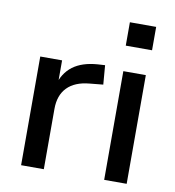

<svg xmlns="http://www.w3.org/2000/svg" viewBox="-80 -777 776 849"><g transform="rotate(10 308.0 -353.0)"><path d="M71 0V-488H169V-371H159Q175 -431 216.5 -462Q258 -493 327 -498L360 -500L367 -414L306 -408Q241 -402 207 -367Q173 -332 173 -271V0Z M435 -601V-706H553V-601ZM444 0V-488H545V0Z"/></g></svg>

Font: Nunito Sans 12pt SemiBold
Style: Regular
Weight: 600
Designer: Vernon Adams
Foundry: Vernon Adams
Version: Version 3.101;gftools[0.9.27]